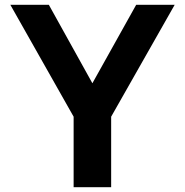

<svg xmlns="http://www.w3.org/2000/svg" viewBox="-20 -778 768 798"><path d="M442 -293V0H286V-293L23 -758H183L364 -432L546 -758H706Z"/></svg>

Font: Biryani ExtraBold
Style: Regular
Weight: 800
Designer: Dan Reynolds and Mathieu Reguer
Foundry: Dan Reynolds and Mathieu Reguer
Version: Version 1.004; ttfautohint (v1.1) -l 5 -r 5 -G 72 -x 0 -D la